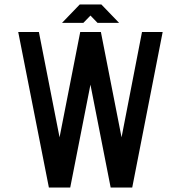

<svg xmlns="http://www.w3.org/2000/svg" viewBox="-20 -844 814 864"><path d="M259 -741 339 -824H436L516 -741H419L387 -774L355 -741ZM200 0 62 -700H155L248 -226L341 -700H434L527 -226L619 -700H712L575 0H478L387 -463L296 0Z"/></svg>

Font: Odibee Sans
Style: Regular
Weight: 400
Designer: James Barnard - Barnard Co. Limited
Version: Version 2.001; ttfautohint (v1.8.3)